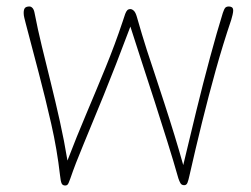

<svg xmlns="http://www.w3.org/2000/svg" viewBox="-20 -560 774 592"><path d="M548 11Q540 11 536.5 5Q533 -1 530 -10Q515 -63 496 -123.5Q477 -184 457 -246.5Q437 -309 417.5 -368Q398 -427 382 -478Q335 -353 299 -264.5Q263 -176 237.5 -115Q212 -54 197 -10Q194 -2 192 3Q190 8 187.5 10Q185 12 181 12Q173 12 170 5.5Q167 -1 165 -20Q156 -99 138 -178Q120 -257 99.5 -335Q79 -413 59 -489Q57 -497 55 -505Q53 -513 53 -520Q53 -531 57 -535.5Q61 -540 71 -540Q76 -540 80.5 -535Q85 -530 87 -518Q96 -471 109 -417.5Q122 -364 136.5 -305.5Q151 -247 164.5 -186.5Q178 -126 188 -65Q216 -138 246.5 -210Q277 -282 306 -353Q335 -424 358 -493Q363 -509 366 -517Q369 -525 372.5 -528.5Q376 -532 382 -532Q387 -532 392.5 -527Q398 -522 402 -508Q410 -480 417.5 -455Q425 -430 433 -405Q443 -375 457 -332.5Q471 -290 487 -241Q503 -192 518 -143Q533 -94 545 -51Q564 -131 585 -217Q606 -303 627.5 -382.5Q649 -462 667 -520Q671 -532 674.5 -536Q678 -540 686 -540Q691 -540 695 -537.5Q699 -535 699 -527Q699 -523 697 -514Q695 -505 693 -499Q667 -422 645 -343Q623 -264 603 -183Q583 -102 564 -18Q561 -4 558 3.5Q555 11 548 11Z"/></svg>

Font: Playpen Sans Thin
Style: Regular
Weight: 250
Designer: Laura Meseguer, Veronika Burian, José Scaglione
Foundry: TypeTogether
Version: Version 1.001